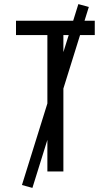

<svg xmlns="http://www.w3.org/2000/svg" viewBox="-20 -836 540 936"><path d="M211 0V-665H58V-735H442V-665H289V0ZM138 80 87 66 362 -816 413 -802Z"/></svg>

Font: Iosevka Fixed
Style: Regular
Weight: 400
Monospace: yes
Designer: Belleve Invis
Foundry: Belleve Invis
Version: Version 33.2.4